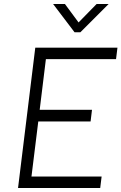

<svg xmlns="http://www.w3.org/2000/svg" viewBox="-20 -938 606 958"><path d="M352 -777 245 -918H304L372 -826L462 -918H522L381 -777ZM156 -700H566L559 -643H209L178 -390H439L432 -332H171L137 -57H487L480 0H70Z"/></svg>

Font: Haskoy Light
Style: Italic
Weight: 300
Designer: Ertekin Erdin
Foundry: Ertekin Erdin
Version: Version 2.000; ttfautohint (v1.8.4.7-5d5b)